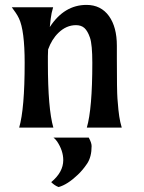

<svg xmlns="http://www.w3.org/2000/svg" viewBox="-20 -523 589 787"><path d="M58.6 0Q81.1 -77.1 81.1 -265.1Q81.1 -398.9 57.6 -447.8Q51.8 -460 44.4 -470.7L28.3 -493.2H197.8Q190.4 -468.8 188 -447.3L184.1 -412.1Q243.2 -502.9 334.5 -502.9Q393.6 -502.9 426.8 -457Q459 -412.1 459 -335.4V-283.2Q459 -148.9 461.4 -119.1Q463.9 -89.4 465.3 -73.7Q466.8 -58.1 468.8 -45.9Q472.2 -22.9 479 0H335.9Q358.4 -77.1 358.4 -265.1Q358.4 -340.3 348.9 -368.2Q339.4 -396 326.2 -408Q313 -419.9 291.5 -419.9Q252 -419.9 219.7 -388.7Q191.9 -361.8 177.2 -320.3Q176.3 -307.1 176.3 -293V-265.1Q176.3 -77.1 198.7 0ZM343.8 41Q355.5 62.5 355.5 75.7Q355.5 120.1 337.2 147.5Q318.8 174.8 298.8 193.4Q256.3 233.9 220.2 243.7Q204.1 237.8 189.9 223.6Q239.3 182.6 239.3 133.3Q239.3 94.7 213.9 56.6Q206.5 46.4 199.2 41Z"/></svg>

Font: Amarante
Style: Regular
Weight: 400
Designer: Karolina Lach
Foundry: Sorkin Type Co.
Version: Version 1.001